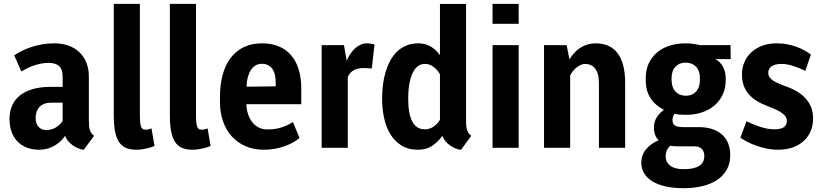

<svg xmlns="http://www.w3.org/2000/svg" viewBox="-20 -782 4355 1016"><path d="M225.1 -93.8Q252.9 -93.8 276.1 -107.9Q299.3 -122.1 311.5 -142.6V-238.8H252Q210.4 -238.8 189.5 -216.6Q168.5 -194.3 168.5 -157.7Q168.5 -128.9 183.6 -111.3Q198.7 -93.8 225.1 -93.8ZM477.5 -63 422.9 10.7Q409.7 9.3 394.5 3.2Q379.4 -2.9 365.5 -12.7Q351.6 -22.5 340.6 -35.4Q329.6 -48.3 324.7 -63.5Q302.2 -29.8 266.1 -9.8Q230 10.3 187 10.3Q149.9 10.3 120.8 -1.5Q91.8 -13.2 71.5 -34.4Q51.3 -55.7 40.8 -85.7Q30.3 -115.7 30.3 -151.9Q30.3 -191.9 44.2 -223.4Q58.1 -254.9 85.4 -276.9Q112.8 -298.8 153.3 -310.5Q193.8 -322.3 247.1 -322.3H311.5V-376Q311.5 -415.5 292.7 -432.4Q273.9 -449.2 236.8 -449.2Q216.3 -449.2 196.5 -445.3Q176.8 -441.4 158.4 -435.1Q140.1 -428.7 123.8 -420.7Q107.4 -412.6 92.8 -403.8L55.2 -489.3Q72.8 -501 95.5 -512.5Q118.2 -523.9 145.3 -533Q172.4 -542 203.4 -547.4Q234.4 -552.7 268.6 -552.7Q306.6 -552.7 339.8 -541.5Q373 -530.3 397.7 -507.8Q422.4 -485.4 436.3 -452.4Q450.2 -419.4 450.2 -376V-145.5Q450.2 -127.4 451.4 -115Q452.6 -102.5 455.6 -93.3Q458.5 -84 463.9 -76.9Q469.2 -69.8 477.5 -63Z M582 -761.7H720.2V-169.4Q720.2 -132.8 725.6 -114.3Q731 -95.7 750.5 -95.7Q759.8 -95.7 767.3 -97.9Q774.9 -100.1 781.7 -102.5L797.4 -10.3Q790.5 -6.3 779.3 -2.7Q768.1 1 755.1 3.9Q742.2 6.8 728.5 8.5Q714.8 10.3 703.1 10.3Q673.8 10.3 651.1 2.4Q628.4 -5.4 613 -25.9Q597.7 -46.4 589.8 -82Q582 -117.7 582 -173.3Z M878.9 -761.7H1017.1V-169.4Q1017.1 -132.8 1022.5 -114.3Q1027.8 -95.7 1047.4 -95.7Q1056.6 -95.7 1064.2 -97.9Q1071.8 -100.1 1078.6 -102.5L1094.2 -10.3Q1087.4 -6.3 1076.2 -2.7Q1064.9 1 1052 3.9Q1039.1 6.8 1025.4 8.5Q1011.7 10.3 1000 10.3Q970.7 10.3 948 2.4Q925.3 -5.4 909.9 -25.9Q894.5 -46.4 886.7 -82Q878.9 -117.7 878.9 -173.3Z M1376 10.3Q1322.3 10.3 1279.5 -8.3Q1236.8 -26.9 1206.5 -60.3Q1176.3 -93.8 1160.2 -140.1Q1144 -186.5 1144 -241.7V-271.5Q1144 -332 1157.5 -383.5Q1170.9 -435.1 1198.5 -472.7Q1226.1 -510.3 1267.8 -531.5Q1309.6 -552.7 1366.2 -552.7Q1416.5 -552.7 1455.3 -536.6Q1494.1 -520.5 1520.5 -489.7Q1546.9 -459 1560.5 -414.8Q1574.2 -370.6 1574.2 -314.5V-230.5H1326.7H1283.7Q1284.7 -203.6 1292.2 -179.4Q1299.8 -155.3 1314 -136.7Q1328.1 -118.2 1348.9 -107.4Q1369.6 -96.7 1396.5 -97.2Q1415.5 -97.2 1432.1 -99.4Q1448.7 -101.6 1464.6 -106.2Q1480.5 -110.8 1496.6 -118.2Q1512.7 -125.5 1530.3 -136.2L1564.9 -51.8Q1548.3 -37.6 1527.3 -26.4Q1506.3 -15.1 1481.9 -6.8Q1457.5 1.5 1430.7 5.9Q1403.8 10.3 1376 10.3ZM1365.2 -444.3Q1346.7 -444.3 1332 -435.5Q1317.4 -426.8 1307.4 -411.1Q1297.4 -395.5 1291.5 -374Q1285.6 -352.5 1284.7 -327.1V-325.7Q1284.7 -323.7 1285.2 -323.2L1439 -325.2V-342.3Q1439 -393.6 1420.2 -418.9Q1401.4 -444.3 1365.2 -444.3Z M1961.9 -546.9 1947.3 -419.4Q1939.9 -419.9 1934.8 -420.4Q1929.7 -420.9 1924.8 -421.1Q1919.9 -421.4 1915 -421.6Q1910.2 -421.9 1903.3 -421.9Q1870.1 -421.9 1849.9 -409.2Q1829.6 -396.5 1820.3 -374.5V0H1682.1V-543H1800.3L1814.5 -460Q1822.3 -479.5 1833.5 -496.3Q1844.7 -513.2 1858.4 -525.6Q1872.1 -538.1 1887.9 -545.4Q1903.8 -552.7 1921.4 -552.7Q1931.6 -552.7 1942.6 -551Q1953.6 -549.3 1961.9 -546.9Z M2140.1 -257.3Q2140.1 -179.7 2161.9 -138.7Q2183.6 -97.7 2228 -97.7Q2252.9 -97.7 2273.7 -111.6Q2294.4 -125.5 2308.1 -147.9V-389.2Q2294.4 -413.6 2273.4 -428.7Q2252.4 -443.8 2229 -443.8Q2210.4 -443.8 2196.5 -435.3Q2182.6 -426.8 2172.9 -412.4Q2163.1 -397.9 2156.7 -379.6Q2150.4 -361.3 2146.7 -341.8Q2143.1 -322.3 2141.6 -303Q2140.1 -283.7 2140.1 -267.6ZM2002 -267.6Q2002.4 -301.8 2006.8 -336.2Q2011.2 -370.6 2020.8 -402.1Q2030.3 -433.6 2045.2 -461.2Q2060.1 -488.8 2081.1 -509Q2102.1 -529.3 2130.1 -541Q2158.2 -552.7 2193.4 -552.7Q2229.5 -552.7 2257.8 -536.6Q2286.1 -520.5 2308.1 -490.2V-761.2H2446.3V-136.7Q2446.3 -120.6 2448 -109.6Q2449.7 -98.6 2452.9 -90.3Q2456.1 -82 2461.2 -75.7Q2466.3 -69.3 2473.6 -63L2419.4 10.7Q2407.2 9.8 2392.3 4.2Q2377.4 -1.5 2363.5 -11Q2349.6 -20.5 2338.1 -33.7Q2326.7 -46.9 2320.8 -63Q2294.9 -27.8 2264.6 -8.8Q2234.4 10.3 2191.9 10.3Q2139.6 10.3 2103.5 -12.7Q2067.4 -35.6 2044.9 -73.2Q2022.5 -110.8 2012.2 -158.9Q2002 -207 2002 -257.3Z M2724.6 -761.7V-656.2H2586.4V-761.7ZM2724.6 -543V0H2586.4V-543Z M2978.5 -543 2993.2 -467.8Q3017.1 -507.8 3052.7 -530.3Q3088.4 -552.7 3132.3 -552.7Q3168.9 -552.7 3197.8 -540.3Q3226.6 -527.8 3246.8 -502Q3267.1 -476.1 3277.6 -436.5Q3288.1 -397 3288.1 -342.8V0H3149.4V-342.3Q3149.4 -369.6 3143.8 -388.9Q3138.2 -408.2 3128.4 -420.4Q3118.7 -432.6 3105.2 -438.2Q3091.8 -443.8 3076.2 -443.8Q3065.9 -443.8 3054.9 -439.2Q3043.9 -434.6 3033.2 -426.5Q3022.5 -418.5 3013.2 -407.2Q3003.9 -396 2997.1 -383.3V0H2858.9V-543Z M3846.7 -469.2H3764.2Q3777.3 -463.4 3787.8 -452.9Q3798.3 -442.4 3805.7 -429Q3813 -415.5 3816.7 -399.7Q3820.3 -383.8 3820.3 -367.2V-357.9Q3820.3 -315.4 3804.4 -281.5Q3788.6 -247.6 3760.5 -223.6Q3732.4 -199.7 3693.8 -187Q3655.3 -174.3 3609.4 -174.3Q3592.3 -174.3 3578.1 -175.5Q3564 -176.8 3549.8 -180.2Q3544.4 -173.8 3541.5 -165.5Q3538.6 -157.2 3538.6 -147.9Q3538.6 -125 3552.5 -117.2Q3566.4 -109.4 3593.8 -109.4H3676.8Q3716.8 -109.4 3747.8 -99.4Q3778.8 -89.4 3800.3 -70.3Q3821.8 -51.3 3833 -23.7Q3844.2 3.9 3844.2 39.1Q3844.2 83 3825.7 116Q3807.1 148.9 3774.2 170.7Q3741.2 192.4 3696 203.1Q3650.9 213.9 3597.7 213.9Q3543.5 213.9 3501.5 204.3Q3459.5 194.8 3431.2 177Q3402.8 159.2 3388.2 134.3Q3373.5 109.4 3373.5 78.6Q3373.5 37.6 3399.2 7.3Q3424.8 -22.9 3465.8 -40Q3440.4 -63 3440.4 -107.4Q3440.4 -136.7 3454.6 -159.9Q3468.8 -183.1 3493.2 -200.7Q3447.3 -224.1 3422.1 -262.9Q3397 -301.8 3397 -357.9V-368.7Q3397 -411.6 3412.6 -445.8Q3428.2 -480 3456.3 -503.9Q3484.4 -527.8 3523.2 -540.3Q3562 -552.7 3608.4 -552.7Q3628.9 -552.7 3647.9 -550Q3667 -547.4 3685.1 -543H3845.7ZM3567.4 -7.8Q3556.2 -7.8 3546.6 -8.3Q3537.1 -8.8 3527.8 -11.2Q3516.6 -2.9 3509.5 12.2Q3502.4 27.3 3502.4 47.4Q3502.4 75.7 3526.6 94.5Q3550.8 113.3 3597.7 113.3Q3652.3 113.3 3679.7 95.7Q3707 78.1 3707 44.4Q3707 20.5 3694.1 6.3Q3681.2 -7.8 3651.9 -7.8ZM3533.7 -357.9Q3534.2 -318.8 3554.7 -297.1Q3575.2 -275.4 3609.4 -275.4Q3643.1 -275.4 3663.3 -297.6Q3683.6 -319.8 3683.6 -357.9V-368.7Q3683.6 -408.2 3662.8 -429.4Q3642.1 -450.7 3608.4 -450.7Q3574.7 -450.7 3554.2 -429Q3533.7 -407.2 3533.7 -368.7Z M4144 -142.1Q4144 -152.8 4138.7 -162.4Q4133.3 -171.9 4121.6 -181.2Q4109.9 -190.4 4090.6 -200Q4071.3 -209.5 4043.5 -219.7Q4010.7 -231.9 3985.1 -247.6Q3959.5 -263.2 3941.9 -283.7Q3924.3 -304.2 3915.3 -330.1Q3906.2 -356 3906.2 -389.2Q3906.2 -423.8 3919.4 -453.9Q3932.6 -483.9 3956.5 -505.9Q3980.5 -527.8 4014.2 -540.3Q4047.9 -552.7 4089.4 -552.7Q4121.1 -552.7 4148.7 -547.1Q4176.3 -541.5 4199.2 -532.7Q4222.2 -523.9 4240.2 -513.4Q4258.3 -502.9 4271 -493.2L4241.2 -406.7Q4210 -422.9 4176.8 -433.3Q4143.6 -443.8 4115.2 -443.8Q4081.5 -443.8 4063.5 -431.4Q4045.4 -418.9 4045.4 -397Q4045.4 -387.2 4049.3 -378.4Q4053.2 -369.6 4063.7 -361.1Q4074.2 -352.5 4092.8 -343.5Q4111.3 -334.5 4140.6 -324.2Q4172.9 -313 4199.2 -296.9Q4225.6 -280.8 4244.1 -260Q4262.7 -239.3 4272.7 -213.1Q4282.7 -187 4282.7 -155.3Q4282.7 -120.1 4270.5 -89.8Q4258.3 -59.6 4234.6 -37.4Q4210.9 -15.1 4176.5 -2.4Q4142.1 10.3 4098.1 10.3Q4064.9 10.3 4033.7 3.4Q4002.4 -3.4 3976.1 -13.2Q3949.7 -22.9 3929.4 -34.2Q3909.2 -45.4 3897.9 -53.7L3930.2 -140.6Q3945.8 -132.8 3964.1 -125Q3982.4 -117.2 4001.5 -111.1Q4020.5 -105 4039.8 -101.3Q4059.1 -97.7 4077.6 -97.7Q4112.8 -97.7 4128.4 -109.4Q4144 -121.1 4144 -142.1Z"/></svg>

Font: Ufes Sans
Style: Bold
Weight: 700
Designer: Ricardo Esteves & Filipe Motta
Foundry: ProDesignUfes - Ricardo Esteves, Filipe Motta (This is a derivative work, based on Roboto family, by Christian Robertson
Version: Version 2.0